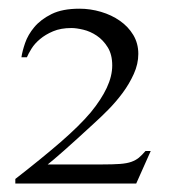

<svg xmlns="http://www.w3.org/2000/svg" viewBox="-20 -820 400 446"><path d="M296.4 -393.6H15.6V-404.3Q77.1 -452.1 121.1 -490.2Q165 -528.3 190.9 -559.1Q215.3 -588.9 228 -616Q240.7 -643.1 240.7 -668Q240.7 -693.4 230.2 -710.2Q219.7 -727.1 204.8 -737.1Q189.9 -747.1 173.6 -751Q157.2 -754.9 146 -754.9Q121.1 -754.9 103.3 -747.3Q85.4 -739.7 73 -729.2Q60.5 -718.8 53.2 -707Q45.9 -695.3 42.5 -687H29.8Q31.7 -700.7 38.3 -720Q44.9 -739.3 59.8 -757.1Q74.7 -774.9 99.9 -787.4Q125 -799.8 164.6 -799.8Q189.9 -799.8 214.6 -792.5Q239.3 -785.2 258.5 -771.7Q277.8 -758.3 289.6 -738.8Q301.3 -719.2 301.3 -694.8Q301.3 -671.4 290.8 -648.2Q280.3 -625 264.9 -604.2Q249.5 -583.5 231.7 -565.4Q213.9 -547.4 199.2 -534.2Q155.8 -494.1 128.7 -470.2Q101.6 -446.3 90.8 -438H215.8Q242.7 -438 258.8 -439.2Q274.9 -440.4 285.2 -444.1Q295.4 -447.8 302.5 -453.6Q309.6 -459.5 317.9 -469.2H330.1Z"/></svg>

Font: Doulos SIL APac
Style: Regular
Weight: 400
Designer: Walt Agee, Victor Gaultney, Peter Martin, Debbi Hosken, Becca Hirsbrunner
Foundry: SIL International
Version: Version 5.000